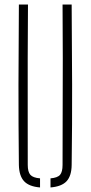

<svg xmlns="http://www.w3.org/2000/svg" viewBox="-20 -820 398 844"><path d="M63 -95Q61 -274.5 61.2 -447.8Q61.5 -621 63 -800H103Q102 -680.5 101.8 -564Q101.5 -447.5 101.8 -331Q102 -214.5 102 -95Q102 -64.5 113.5 -51.5Q125 -38.5 156 -36V4Q107.5 0 85.8 -23.5Q64 -47 63 -95ZM202 4V-36Q233 -38.5 244 -51.5Q255 -64.5 255 -95Q255 -214.5 255.5 -331Q256 -447.5 256 -564Q256 -680.5 255 -800H295Q296.5 -621 297 -447.8Q297.5 -274.5 295 -95Q294.5 -47 272.8 -23.5Q251 0 202 4Z"/></svg>

Font: Big Shoulders Stencil Text Thin
Style: Regular
Weight: 100
Designer: Patric King
Foundry: XO Type Co
Version: Version 2.001